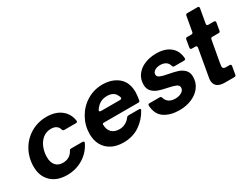

<svg xmlns="http://www.w3.org/2000/svg" viewBox="-70 -1302 2396 1854"><g transform="rotate(-30 1128.0 -375.5)"><path d="M30 -220Q30 -318 75 -399.5Q120 -481 199.5 -528.5Q279 -576 377 -576Q475 -576 537 -528.5Q599 -481 611 -399V-395Q611 -380 594 -380H464Q448 -380 444 -396Q428 -454 355 -454Q304 -454 265.5 -423Q227 -392 207 -341.5Q187 -291 187 -236Q187 -177 215.5 -144Q244 -111 295 -111Q375 -111 411 -179Q417 -192 431 -192H558Q568 -192 572.5 -186Q577 -180 573 -172Q532 -86 451.5 -37Q371 12 273 12Q160 12 95 -51Q30 -114 30 -220Z M656 -220Q656 -315 701.5 -397Q747 -479 826 -527.5Q905 -576 1000 -576Q1106 -576 1174.5 -519.5Q1243 -463 1243 -350Q1242 -324 1234 -267Q1231 -250 1215 -250H832Q822 -250 818 -247Q814 -244 814 -237Q814 -182 844.5 -150.5Q875 -119 931 -119Q968 -119 999 -136Q1030 -153 1050 -181Q1058 -192 1073 -192H1187Q1198 -192 1202.5 -187Q1207 -182 1203 -175Q1158 -91 1081.5 -39.5Q1005 12 901 12Q825 12 770 -17Q715 -46 685.5 -98.5Q656 -151 656 -220ZM1076 -361Q1085 -361 1090 -366Q1095 -371 1094 -379Q1088 -397 1082 -406Q1070 -432 1044.5 -445Q1019 -458 985 -458Q916 -458 873 -412Q859 -399 848 -381Q845 -377 845 -373Q845 -368 850 -364.5Q855 -361 863 -361Z M1288 -174V-176Q1288 -192 1305 -192H1419Q1435 -192 1439 -176Q1449 -141 1476.5 -123Q1504 -105 1545 -105Q1587 -105 1616.5 -123Q1646 -141 1646 -171Q1646 -196 1618 -208.5Q1590 -221 1532 -233Q1475 -244 1437 -257.5Q1399 -271 1372 -299Q1345 -327 1345 -374Q1345 -437 1379 -482.5Q1413 -528 1471 -552Q1529 -576 1600 -576Q1697 -576 1754.5 -530Q1812 -484 1818 -399V-397Q1818 -381 1801 -381H1692Q1684 -381 1679.5 -384.5Q1675 -388 1672 -397Q1664 -429 1639 -444.5Q1614 -460 1579 -460Q1541 -460 1516.5 -444Q1492 -428 1492 -403Q1492 -379 1520 -367Q1548 -355 1605 -345Q1664 -334 1703 -321.5Q1742 -309 1770 -280.5Q1798 -252 1798 -204Q1798 -139 1761.5 -90Q1725 -41 1662.5 -14.5Q1600 12 1526 12Q1426 12 1360 -31.5Q1294 -75 1288 -174Z M2161 -16Q2158 0 2142 0H2036Q1981 0 1952 -22.5Q1923 -45 1923 -89Q1923 -107 1926 -118L1980 -425V-427Q1980 -435 1975.5 -439.5Q1971 -444 1963 -444H1923Q1914 -444 1909.5 -450Q1905 -456 1907 -464L1921 -548Q1924 -564 1940 -564H1988Q2004 -564 2007 -580L2037 -747Q2040 -763 2056 -763H2171Q2190 -763 2187 -743L2159 -584V-580Q2159 -564 2175 -564H2239Q2248 -564 2252.5 -558.5Q2257 -553 2255 -544L2241 -461Q2238 -444 2222 -444H2151Q2135 -444 2132 -428L2090 -195Q2084 -162 2084 -152Q2084 -124 2118 -124H2160Q2169 -124 2173.5 -118.5Q2178 -113 2176 -104Z"/></g></svg>

Font: Open Sauce Two ExtraBold Italic
Style: Regular
Weight: 800
Italic angle: -10°
Designer: Alfredo Marco Pradil
Foundry: Creative Sauce Fz LLC
Version: Version 1.477